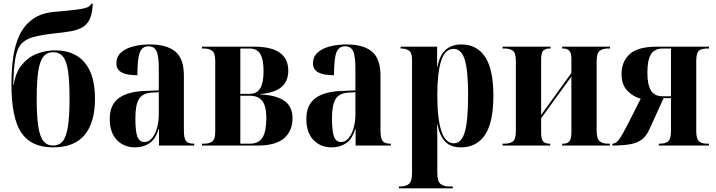

<svg xmlns="http://www.w3.org/2000/svg" viewBox="-20 -789 3883 1041"><path d="M268 10Q149 10 95.5 -69.5Q42 -149 42 -333Q42 -410 51.5 -478Q61 -546 86 -599Q111 -652 157.5 -685.5Q204 -719 278 -725Q348 -731 390 -736Q432 -741 451.5 -748.5Q471 -756 474 -769H483Q481 -717 467 -686.5Q453 -656 427 -641Q401 -626 363.5 -619.5Q326 -613 277 -608Q204 -600 160 -588Q116 -576 93.5 -548.5Q71 -521 62.5 -469Q54 -417 52 -329H54Q65 -398 99.5 -439Q134 -480 181.5 -498Q229 -516 279 -516Q383 -516 439 -450Q495 -384 495 -253Q495 -125 439 -57.5Q383 10 268 10ZM268 0Q301 0 320.5 -24Q340 -48 348.5 -104Q357 -160 357 -254Q357 -348 349 -403Q341 -458 321.5 -482Q302 -506 268 -506Q235 -506 215.5 -482Q196 -458 187.5 -403Q179 -348 179 -255Q179 -160 187.5 -104Q196 -48 215.5 -24Q235 0 268 0Z M712 10Q652 10 613.5 -30Q575 -70 575 -145Q575 -220 623.5 -256.5Q672 -293 769 -296L841 -299V-417Q841 -486 828.5 -512Q816 -538 785 -538Q751 -538 738 -504.5Q725 -471 725 -381Q668 -381 639.5 -396.5Q611 -412 611 -446Q611 -481 635.5 -503.5Q660 -526 701 -537Q742 -548 793 -548Q884 -548 930.5 -509.5Q977 -471 977 -378V-82Q977 -39 988.5 -24.5Q1000 -10 1030 -10H1033V0H842V-90H840Q824 -35 790.5 -12.5Q757 10 712 10ZM763 -19Q786 -19 803.5 -39.5Q821 -60 831 -94.5Q841 -129 841 -169V-289L804 -287Q753 -284 733.5 -252Q714 -220 714 -149Q714 -74 725.5 -46.5Q737 -19 763 -19Z M1075 0V-10H1087Q1114 -10 1130.5 -21.5Q1147 -33 1147 -77V-459Q1147 -501 1130 -513.5Q1113 -526 1087 -526H1075V-536H1356Q1453 -536 1498 -502.5Q1543 -469 1543 -407Q1543 -348 1506 -317Q1469 -286 1392 -279V-277Q1478 -273 1522 -242Q1566 -211 1566 -148Q1566 -80 1521 -40Q1476 0 1378 0ZM1333 -280Q1373 -280 1391 -310.5Q1409 -341 1409 -403Q1409 -467 1391 -496.5Q1373 -526 1334 -526H1283V-280ZM1336 -10Q1383 -10 1403.5 -43.5Q1424 -77 1424 -150Q1424 -212 1402.5 -241Q1381 -270 1334 -270H1283V-10Z M1778 10Q1718 10 1679.5 -30Q1641 -70 1641 -145Q1641 -220 1689.5 -256.5Q1738 -293 1835 -296L1907 -299V-417Q1907 -486 1894.5 -512Q1882 -538 1851 -538Q1817 -538 1804 -504.5Q1791 -471 1791 -381Q1734 -381 1705.5 -396.5Q1677 -412 1677 -446Q1677 -481 1701.5 -503.5Q1726 -526 1767 -537Q1808 -548 1859 -548Q1950 -548 1996.5 -509.5Q2043 -471 2043 -378V-82Q2043 -39 2054.5 -24.5Q2066 -10 2096 -10H2099V0H1908V-90H1906Q1890 -35 1856.5 -12.5Q1823 10 1778 10ZM1829 -19Q1852 -19 1869.5 -39.5Q1887 -60 1897 -94.5Q1907 -129 1907 -169V-289L1870 -287Q1819 -284 1799.5 -252Q1780 -220 1780 -149Q1780 -74 1791.5 -46.5Q1803 -19 1829 -19Z M2143 232V222H2150Q2181 222 2197.5 208Q2214 194 2214 147V-463Q2214 -505 2196 -515.5Q2178 -526 2156 -526H2152V-536H2350V-427H2352Q2374 -548 2481 -548Q2565 -548 2610 -481Q2655 -414 2655 -270Q2655 -125 2609.5 -57.5Q2564 10 2479 10Q2424 10 2394 -21Q2364 -52 2352 -114H2350Q2351 -80 2351 -45Q2351 -10 2351 25V147Q2351 194 2368 208Q2385 222 2415 222H2435V232ZM2441 -12Q2482 -12 2500 -73Q2518 -134 2518 -273Q2518 -409 2499.5 -466.5Q2481 -524 2439 -524Q2393 -524 2372 -459.5Q2351 -395 2351 -273Q2351 -145 2373 -78.5Q2395 -12 2441 -12Z M2705 0V-10H2717Q2744 -10 2760.5 -22Q2777 -34 2777 -79V-458Q2777 -502 2760.5 -514Q2744 -526 2717 -526H2705V-536H2965V-526H2959Q2939 -526 2926.5 -515.5Q2914 -505 2914 -467V-166L3078 -393V-469Q3078 -503 3066 -514.5Q3054 -526 3035 -526H3028V-536H3287V-526H3276Q3248 -526 3231.5 -513.5Q3215 -501 3215 -457V-81Q3215 -36 3231.5 -23Q3248 -10 3276 -10H3287V0H3028V-10H3035Q3055 -10 3066.5 -22Q3078 -34 3078 -73V-374L2914 -148V-70Q2914 -32 2926 -21Q2938 -10 2958 -10H2963V0Z M3300 0V-10H3302Q3319 -10 3336 -32.5Q3353 -55 3381 -110L3454 -254Q3414 -264 3382 -296.5Q3350 -329 3350 -388Q3350 -455 3394 -495.5Q3438 -536 3543 -536H3824V-526H3817Q3780 -526 3767.5 -512Q3755 -498 3755 -459V-78Q3755 -41 3767.5 -25.5Q3780 -10 3814 -10H3824V0H3552V-10H3558Q3588 -10 3603 -23Q3618 -36 3618 -78V-257H3578L3502 -90Q3486 -53 3461 -33.5Q3436 -14 3397 -7Q3358 0 3300 0ZM3573 -267H3618V-526H3573Q3528 -526 3509 -494Q3490 -462 3490 -396Q3490 -331 3509 -299Q3528 -267 3573 -267Z"/></svg>

Font: Noto Serif Display Condensed
Style: Bold
Weight: 700
Width: 3
Designer: Monotype Design Team
Foundry: Monotype Imaging Inc.
Version: Version 2.009